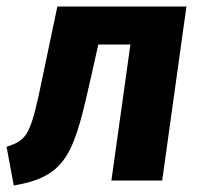

<svg xmlns="http://www.w3.org/2000/svg" viewBox="-32 -551 613 586"><path d="M537 -531H143L99 -321C62 -140 53 -124 -12 -103L10 15C177 -12 195 -91 247 -321L268 -415H366L308 0H463Z"/></svg>

Font: Fira Sans
Style: Bold Italic
Weight: 700
Italic angle: -8°
Designer: bBox Type GmbH & Carrois Corporate GbR & Edenspiekermann AG
Foundry: bBox Type GmbH & Carrois Corporate GbR & Edenspiekermann AG
Version: Version 4.301;PS 004.301;hotconv 1.0.88;makeotf.lib2.5.64775